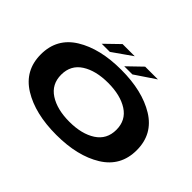

<svg xmlns="http://www.w3.org/2000/svg" viewBox="-158 -1126 1435 1435"><g transform="rotate(45 559.5 -409.0)"><path d="M555 7Q331 7 189.5 -80.5Q48 -168 48 -337.2Q48 -506.5 189.5 -593.8Q331 -681 554.8 -681Q778.5 -681 920.2 -594Q1062 -507 1062 -337.5Q1062 -168 920.2 -80.5Q778.5 7 555 7ZM555 -131.5Q685 -131.5 765.8 -184Q846.5 -236.5 846.5 -337.5Q846.5 -438.5 765.8 -490.5Q685 -542.5 555 -542.5Q425 -542.5 344 -490.5Q263 -438.5 263 -337.5Q263 -236.5 344 -184Q425 -131.5 555 -131.5ZM552 -715 664.5 -823.5H799.5L638 -715ZM314 -715 426 -823.5H554.5L400 -715Z"/></g></svg>

Font: Anybody UltraExpanded Regular
Style: Bold
Weight: 700
Width: 9
Designer: Tyler Finck
Foundry: Etcetera Type Company
Version: Version 1.010; ttfautohint (v1.8.3) -l 8 -r 50 -G 200 -x 14 